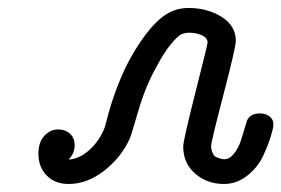

<svg xmlns="http://www.w3.org/2000/svg" viewBox="-20 -456 705 481"><path d="M76.2 -70.8Q76.2 -99.6 91.1 -115.7Q106 -131.8 126 -131.8Q143.1 -131.8 155 -121.3Q167 -110.8 167 -91.8Q167 -71.8 151.9 -56.2Q179.7 -58.1 204.3 -80.6Q229 -103 242.2 -136.2L252.9 -175.8Q264.2 -216.8 283.7 -262.9Q303.2 -309.1 331.1 -350.1Q360.8 -394 388.9 -415Q417 -436 452.1 -436Q500 -436 535.4 -413.6Q570.8 -391.1 570.8 -354Q570.8 -337.9 539.8 -219Q508.8 -100.1 508.8 -89.8Q508.8 -77.6 517.1 -64.9Q531.2 -57.1 542 -57.1Q555.2 -57.1 566.2 -71Q577.1 -85 582.5 -101.1Q587.9 -117.2 593 -135Q598.1 -152.8 599.1 -154.8Q607.9 -171.9 630.9 -171.9Q645 -171.9 655 -164.6Q665 -157.2 665 -144Q665 -136.2 658.4 -114.5Q651.9 -92.8 638.9 -64.9Q626 -37.1 599.6 -16.1Q573.2 4.9 541 4.9Q499 4.9 469 -21Q439 -46.9 439 -88.9Q439 -104 469.5 -224.1Q500 -344.2 500 -349.1Q500 -361.3 485.6 -367.7Q471.2 -374 454.1 -374Q442.9 -374 434.3 -370.1Q425.8 -366.2 408.4 -345.7Q391.1 -325.2 371.1 -287.1Q344.2 -239.3 326.2 -177.2Q308.1 -115.2 305.2 -108.9Q283.2 -61 240.7 -28.1Q198.2 4.9 151.9 4.9Q117.7 4.9 96.9 -16.4Q76.2 -37.6 76.2 -70.8Z"/></svg>

Font: CMU Typewriter Text Variable Width
Style: Italic
Weight: 500
Italic angle: -14.04°
Version: Version 0.7.0